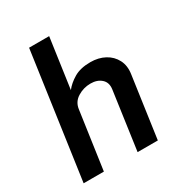

<svg xmlns="http://www.w3.org/2000/svg" viewBox="-174 -865 925 986"><g transform="rotate(-30 288.0 -371.5)"><path d="M36 0 141.5 -743H260.5L218.5 -447Q240.5 -476 278.8 -498.8Q317 -521.5 376.5 -521.5Q424 -521.5 460.8 -501.8Q497.5 -482 516 -446.2Q534.5 -410.5 527.5 -363.5L476 0H356L404.5 -344Q410 -382.5 386 -404.2Q362 -426 322 -426Q280.5 -426 245 -404Q209.5 -382 204.5 -339.5L156 0Z"/></g></svg>

Font: Public Sans SemiBold
Style: Italic
Weight: 600
Italic angle: -8°
Designer: The Public Sans project authors (U.S. Web Design System). Libre Franklin designed by Pablo Impallari and Rodrigo Fuenzal
Version: Version 1.007; ttfautohint (v1.8.1) -l 8 -r 50 -G 200 -x 14 